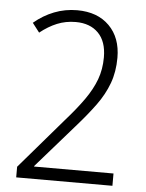

<svg xmlns="http://www.w3.org/2000/svg" viewBox="-52 -767 617 809"><g transform="rotate(5 256.5 -362.0)"><path d="M454 0H47V-45L230 -258Q277 -311 308 -355Q339 -399 355 -442Q371 -485 371 -536Q371 -603 336 -638.5Q301 -674 240 -674Q198 -674 161.5 -659Q125 -644 90 -616L60 -655Q99 -688 145 -706Q191 -724 242 -724Q328 -724 378 -674Q428 -624 428 -539Q428 -480 410 -431Q392 -382 358 -335.5Q324 -289 277 -236L118 -54V-52H454Z"/></g></svg>

Font: Noto Sans Lao UI SemCond Light
Style: Regular
Weight: 300
Width: 4
Designer: Monotype Design Team
Foundry: Monotype Imaging Inc.
Version: Version 2.000; ttfautohint (v1.8.4.7-5d5b)